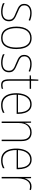

<svg xmlns="http://www.w3.org/2000/svg" viewBox="1350 -2048 708 3448"><g transform="rotate(90 1704.0 -324.0)"><path d="M362 -130Q362 -66 319 -28Q276 10 189 10Q141 10 101.5 -0.5Q62 -11 38 -23V-53Q71 -35 109.5 -25Q148 -15 189 -15Q266 -15 300.5 -46Q335 -77 335 -131Q335 -168 317.5 -191Q300 -214 269 -229Q238 -244 199 -259Q158 -276 124 -292.5Q90 -309 70 -335.5Q50 -362 50 -407Q50 -466 93 -502Q136 -538 215 -538Q255 -538 290.5 -529.5Q326 -521 353 -509L341 -484Q318 -497 283.5 -505Q249 -513 215 -513Q151 -513 113.5 -486Q76 -459 76 -407Q76 -370 93.5 -349Q111 -328 140.5 -313.5Q170 -299 207 -284Q247 -267 282.5 -250Q318 -233 340 -205.5Q362 -178 362 -130Z M861 -264Q861 -139 812 -64.5Q763 10 660 10Q559 10 508.5 -64.5Q458 -139 458 -265Q458 -393 511 -465.5Q564 -538 663 -538Q734 -538 777.5 -502.5Q821 -467 841 -405Q861 -343 861 -264ZM485 -265Q485 -150 528 -82.5Q571 -15 660 -15Q750 -15 792 -81.5Q834 -148 834 -264Q834 -336 817.5 -392Q801 -448 763 -480.5Q725 -513 663 -513Q575 -513 530 -447.5Q485 -382 485 -265Z M1278 -130Q1278 -66 1235 -28Q1192 10 1105 10Q1057 10 1017.5 -0.5Q978 -11 954 -23V-53Q987 -35 1025.5 -25Q1064 -15 1105 -15Q1182 -15 1216.5 -46Q1251 -77 1251 -131Q1251 -168 1233.5 -191Q1216 -214 1185 -229Q1154 -244 1115 -259Q1074 -276 1040 -292.5Q1006 -309 986 -335.5Q966 -362 966 -407Q966 -466 1009 -502Q1052 -538 1131 -538Q1171 -538 1206.5 -529.5Q1242 -521 1269 -509L1257 -484Q1234 -497 1199.5 -505Q1165 -513 1131 -513Q1067 -513 1029.5 -486Q992 -459 992 -407Q992 -370 1009.5 -349Q1027 -328 1056.5 -313.5Q1086 -299 1123 -284Q1163 -267 1198.5 -250Q1234 -233 1256 -205.5Q1278 -178 1278 -130Z M1508 -15Q1529 -15 1545.5 -18Q1562 -21 1575 -27V-2Q1561 3 1545.5 6.5Q1530 10 1508 10Q1447 10 1425.5 -27Q1404 -64 1404 -130V-503H1334V-524L1402 -528L1409 -658H1430V-528H1575V-503H1430V-130Q1430 -74 1446 -44.5Q1462 -15 1508 -15Z M1852 -538Q1914 -538 1952 -504.5Q1990 -471 2007.5 -416Q2025 -361 2025 -295V-269H1680Q1679 -146 1726.5 -80.5Q1774 -15 1865 -15Q1905 -15 1936 -23Q1967 -31 2006 -51V-23Q1974 -6 1940.5 2Q1907 10 1865 10Q1791 10 1744.5 -24.5Q1698 -59 1676 -120Q1654 -181 1654 -261Q1654 -338 1675.5 -401Q1697 -464 1741 -501Q1785 -538 1852 -538ZM1852 -513Q1780 -513 1734.5 -457.5Q1689 -402 1681 -293H1999Q1999 -356 1983.5 -406Q1968 -456 1935.5 -484.5Q1903 -513 1852 -513Z M2358 -538Q2432 -538 2473 -494Q2514 -450 2514 -357V0H2488V-352Q2488 -437 2453.5 -475Q2419 -513 2358 -513Q2285 -513 2237 -462Q2189 -411 2189 -305V0H2163V-528H2184L2187 -416H2189Q2198 -446 2219 -474Q2240 -502 2274 -520Q2308 -538 2358 -538Z M2846 -538Q2908 -538 2946 -504.5Q2984 -471 3001.5 -416Q3019 -361 3019 -295V-269H2674Q2673 -146 2720.5 -80.5Q2768 -15 2859 -15Q2899 -15 2930 -23Q2961 -31 3000 -51V-23Q2968 -6 2934.5 2Q2901 10 2859 10Q2785 10 2738.5 -24.5Q2692 -59 2670 -120Q2648 -181 2648 -261Q2648 -338 2669.5 -401Q2691 -464 2735 -501Q2779 -538 2846 -538ZM2846 -513Q2774 -513 2728.5 -457.5Q2683 -402 2675 -293H2993Q2993 -356 2977.5 -406Q2962 -456 2929.5 -484.5Q2897 -513 2846 -513Z M3326 -536Q3364 -536 3394 -525L3387 -501Q3373 -505 3358.5 -507.5Q3344 -510 3326 -510Q3278 -510 3246.5 -480Q3215 -450 3199.5 -400Q3184 -350 3184 -290V0H3158V-528H3180L3183 -420H3185Q3194 -449 3212 -475.5Q3230 -502 3258.5 -519Q3287 -536 3326 -536Z"/></g></svg>

Font: Noto Sans Tamil SemiCondensed Thin
Style: Regular
Weight: 100
Width: 4
Designer: Jelle Bosma - Monotype Design Team
Foundry: Monotype Imaging Inc.
Version: Version 2.004; ttfautohint (v1.8.4.7-5d5b)